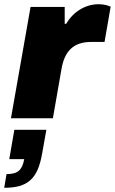

<svg xmlns="http://www.w3.org/2000/svg" viewBox="-38 -561 545 911"><path d="M14 0H213L254 -235C268 -315 308 -362 394 -362H458L487 -529C478 -534 457 -541 430 -541C370 -541 311 -508 276 -448H269V-528H107ZM-18 330C94 330 141 288 162 167L182 55H30L6 194H77C67 247 46 265 -7 265Z"/></svg>

Font: Archivo Black
Style: Italic
Weight: 900
Italic angle: -10°
Designer: Hector Gatti
Foundry: Omnibus-Type
Version: Version 2.001